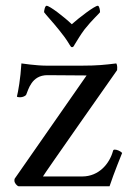

<svg xmlns="http://www.w3.org/2000/svg" viewBox="-20 -650 472 670"><path d="M230.5 -565.4C204.1 -590.8 153.3 -629.9 142.6 -629.9C136.7 -629.9 133.8 -612.3 133.8 -607.4C140.6 -597.7 163.1 -574.2 186.5 -544.9C199.2 -529.3 211.9 -512.7 222.7 -494.1C226.6 -487.3 228.5 -485.4 231.4 -485.4C235.4 -485.4 237.3 -488.3 240.2 -494.1C251 -511.7 262.7 -531.2 275.4 -547.9C300.8 -580.1 328.1 -604.5 329.1 -607.4C329.1 -616.2 326.2 -629.9 321.3 -629.9C310.5 -629.9 256.8 -588.9 230.5 -565.4ZM141.6 -420.9C106.4 -420.9 54.7 -428.7 54.7 -428.7C51.8 -377 43 -328.1 39.1 -313.5C39.1 -311.5 43.9 -310.5 49.8 -310.5C59.6 -310.5 69.3 -315.4 71.3 -319.3C79.1 -336.9 89.8 -387.7 145.5 -387.7L282.2 -386.7L31.2 -26.4C30.3 -25.4 30.3 -20.5 30.3 -19.5C30.3 -11.7 38.1 -2 44.9 0H362.3C377 -44.9 406.2 -116.2 406.2 -116.2C401.4 -122.1 388.7 -127.9 380.9 -127.9C377 -127.9 375 -127 374 -122.1C362.3 -80.1 326.2 -34.2 266.6 -34.2H129.9C129.9 -37.1 388.7 -405.3 388.7 -405.3C388.7 -410.2 390.6 -420.9 385.7 -428.7C345.7 -423.8 319.3 -420.9 266.6 -420.9Z"/></svg>

Font: Crimson
Style: Roman
Weight: 400
Version: Version 0.2